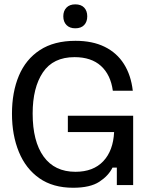

<svg xmlns="http://www.w3.org/2000/svg" viewBox="-20 -850 698 882"><path d="M315.8 12.5Q223.3 12.5 160.8 -31.2Q98.3 -75 66.7 -152.1Q35 -229.2 35 -327.5Q35 -426.7 66.7 -502.1Q98.3 -577.5 163.3 -620Q228.3 -662.5 326.7 -662.5Q405 -662.5 460.8 -635Q516.7 -607.5 549.2 -556.2Q581.7 -505 590 -433.3H498.3Q488.3 -506.7 443.8 -547.1Q399.2 -587.5 322.5 -587.5Q224.2 -587.5 177.1 -517.5Q130 -447.5 130 -328.3Q130 -200.8 180.4 -130.8Q230.8 -60.8 326.7 -60.8Q408.3 -60.8 454.2 -109.2Q500 -157.5 504.2 -243.3H291.7V-318.3H591.7V0H516.7V-80H496.7Q478.3 -42.5 436.2 -15Q394.2 12.5 315.8 12.5ZM325.8 -720Q300 -720 285.4 -735Q270.8 -750 270.8 -775Q270.8 -800 285.4 -815Q300 -830 325.8 -830Q352.5 -830 366.7 -815Q380.8 -800 380.8 -775Q380.8 -750 366.7 -735Q352.5 -720 325.8 -720Z"/></svg>

Font: Familjen Grotesk Variable
Style: Regular
Weight: 400
Designer: Anders Wikstroem, Jonas Baeckman, Matilda Gysing, Kristian Moeller
Foundry: Familjen STHLM AB
Version: Version 2.000